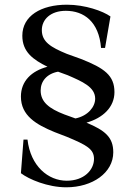

<svg xmlns="http://www.w3.org/2000/svg" viewBox="-20 -659 575 817"><path d="M97 -65H80L69 78C103 104 183 138 262 138C374 138 462 76 462 -11C462 -75 427 -104 348 -137C418 -157 467 -203 467 -267C467 -338 424 -369 325 -408L264 -430C196 -458 158 -481 158 -531C158 -576 195 -613 260 -613C337 -613 401 -567 410 -455H427L450 -589C418 -612 342 -639 265 -639C154 -639 75 -591 75 -507C75 -438 121 -405 182 -375C114 -357 69 -314 69 -248C69 -167 134 -129 212 -97L264 -77C348 -42 380 -25 380 17C380 64 338 110 264 110C185 110 110 48 97 -65ZM153 -274C153 -313 179 -345 227 -354L268 -339C330 -312 385 -289 385 -239C385 -205 355 -166 301 -155L254 -172C189 -197 153 -225 153 -274Z"/></svg>

Font: Ortica Linear
Style: Regular
Weight: 400
Designer: Benedetta Bovani
Foundry: Collletttivo
Version: Version 2.000;Glyphs 3.1.2 (3151)